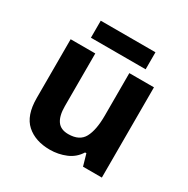

<svg xmlns="http://www.w3.org/2000/svg" viewBox="-163 -852 983 1006"><g transform="rotate(30 328.5 -349.5)"><path d="M579 -546V0H465L445 -70H437Q411 -28 365.5 -9Q320 10 269 10Q181 10 128 -37.5Q75 -85 75 -190V-546H224V-227Q224 -169 245 -139Q266 -109 312 -109Q380 -109 405 -155.5Q430 -202 430 -289V-546ZM494 -709V-606H163V-709Z"/></g></svg>

Font: Noto Sans Telugu
Style: Bold
Weight: 700
Designer: Jelle Bosma - Monotype Design Team
Foundry: Monotype Imaging Inc.
Version: Version 2.005; ttfautohint (v1.8.4.7-5d5b)